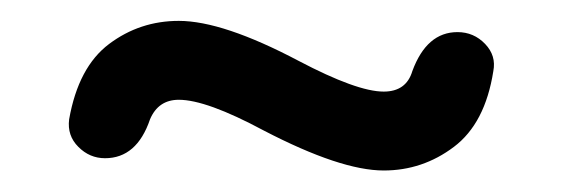

<svg xmlns="http://www.w3.org/2000/svg" viewBox="-20 -391 540 183"><path d="M80.1 -240.2Q65.4 -240.2 54.7 -251Q43.9 -261.7 45.9 -277.3Q54.7 -327.1 84 -349.1Q113.3 -371.1 150.4 -371.1Q192.4 -371.1 264.6 -333Q320.3 -303.7 345.7 -303.7Q367.2 -303.7 373 -323.2Q386.7 -360.4 416 -360.4Q431.6 -360.4 442.4 -349.1Q453.1 -337.9 450.2 -323.2Q442.4 -273.4 412.6 -251Q382.8 -228.5 345.7 -228.5Q304.7 -228.5 231.4 -266.6Q176.8 -295.9 150.4 -295.9Q130.9 -295.9 123 -277.3Q110.4 -240.2 80.1 -240.2Z"/></svg>

Font: Rounded Mgen+ 1m medium
Style: Regular
Weight: 500
Designer: [Source Han Sans]
Ryoko NISHIZUKA  (kana & ideographs); Paul D. Hunt (Latin, Greek & Cyrillic); Wenlong ZHANG  (bopomofo
Version: Version 1.059.20150602